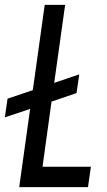

<svg xmlns="http://www.w3.org/2000/svg" viewBox="-31 -770 440 790"><path d="M144 -84 181 -352 284 -387 295 -464 192 -429 237 -750H153L104 -399L0 -364L-11 -287L93 -322L48 0H331L343 -84Z"/></svg>

Font: Mohave
Style: Italic
Weight: 400
Italic angle: -8°
Designer: Gumpita Rahayu
Foundry: Tokotype
Version: Version 2.002;PS 002.002;hotconv 1.0.88;makeotf.lib2.5.64775